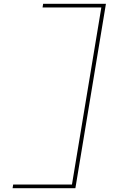

<svg xmlns="http://www.w3.org/2000/svg" viewBox="-20 -843 640 1006"><path d="M46 143 49 124H357L511 -804H203L206 -823H535L375 143Z"/></svg>

Font: Iosevka Slab ThExObl
Style: Regular
Weight: 100
Width: 7
Italic angle: -9°
Monospace: yes
Designer: Belleve Invis
Foundry: Belleve Invis
Version: Version 11.1.1; ttfautohint (v1.8.3)